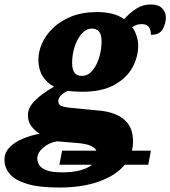

<svg xmlns="http://www.w3.org/2000/svg" viewBox="-95 -600 763 860"><path d="M170 240Q80 240 26 223.5Q-28 207 -51.5 179Q-75 151 -75 115Q-75 84 -52.5 60.5Q-30 37 6.5 21.5Q43 6 83 -1Q64 -12 47 -32.5Q30 -53 30 -85Q30 -117 59.5 -147.5Q89 -178 147 -212Q114 -229 95.5 -259.5Q77 -290 77 -333Q77 -368 93 -405Q109 -442 142 -474Q175 -506 224.5 -526Q274 -546 341 -546Q376 -546 407 -538.5Q438 -531 461 -514Q486 -542 515 -561Q544 -580 581 -580Q615 -580 631.5 -562.5Q648 -545 648 -522Q648 -495 634 -469.5Q620 -444 581 -444Q581 -492 541 -492Q528 -492 518 -489Q508 -486 497 -478Q508 -465 516 -441.5Q524 -418 524 -396Q524 -345 498 -297.5Q472 -250 416.5 -219.5Q361 -189 274 -189Q268 -189 254.5 -189.5Q241 -190 228 -191Q215 -192 209 -193Q185 -182 175.5 -170Q166 -158 166 -147Q166 -130 182 -124.5Q198 -119 222 -117L346 -105Q419 -99 460 -65.5Q501 -32 501 34Q501 55 496 75H581L569 138H464Q425 185 350 212.5Q275 240 170 240ZM271 -260Q299 -260 319 -284Q339 -308 349.5 -343.5Q360 -379 360 -415Q360 -472 317 -472Q291 -472 270.5 -448.5Q250 -425 239 -389.5Q228 -354 228 -319Q228 -288 239 -274Q250 -260 271 -260ZM171 138 183 75H337Q330 60 308 51.5Q286 43 244 40L161 33Q124 39 98 62Q72 85 72 110Q72 125 81 139.5Q90 154 114 163Q138 172 183 172Q232 172 265.5 162.5Q299 153 318 138Z"/></svg>

Font: Noto Serif Black
Style: Italic
Weight: 900
Italic angle: -12°
Designer: Monotype Design Team
Foundry: Monotype Imaging Inc.
Version: Version 2.013